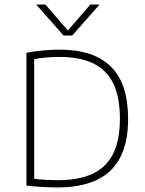

<svg xmlns="http://www.w3.org/2000/svg" viewBox="-20 -819 636 843"><path d="M232 4Q199 4 166.5 2Q134 0 96 -4V-587Q119.5 -591.5 144.5 -594.8Q169.5 -598 194.5 -599.5Q219.5 -601 243 -601Q391 -601 466.8 -526.5Q542.5 -452 542.5 -297Q542.5 -193 507.2 -126.5Q472 -60 403 -28Q334 4 232 4ZM236.5 -28Q326.5 -28 386.5 -56Q446.5 -84 476.5 -143.5Q506.5 -203 506.5 -297.5Q506.5 -391.5 477.8 -451.5Q449 -511.5 390.2 -540.2Q331.5 -569 242 -569Q213.5 -569 184 -566.5Q154.5 -564 130 -559.5V-34Q154 -31 180.2 -29.5Q206.5 -28 236.5 -28ZM259 -663 139 -799H179.5L284.5 -677.5H271.5L376.5 -799H417L297 -663Z"/></svg>

Font: Encode Sans SC Condensed Thin Thin
Style: Regular
Weight: 250
Version: Version 3.002